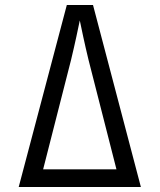

<svg xmlns="http://www.w3.org/2000/svg" viewBox="-20 -750 640 770"><path d="M55 0H545L353 -730H248ZM265 -510C281 -576 294 -639 300 -668C306 -639 319 -576 335 -510L447 -71H153Z"/></svg>

Font: JetBrains Mono Light
Style: Regular
Weight: 336
Monospace: yes
Designer: Philipp Nurullin, Konstantin Bulenkov
Foundry: JetBrains
Version: Version 2.305